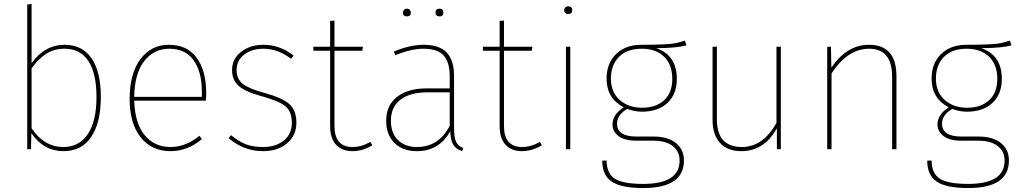

<svg xmlns="http://www.w3.org/2000/svg" viewBox="-20 -756 5170 973"><path d="M308 -529Q397 -529 444 -460.5Q491 -392 491 -264Q491 -135 442.5 -62.5Q394 10 302 10Q201 10 139 -81L137 0H118V-733L140 -736V-436Q207 -529 308 -529ZM301 -11Q382 -11 425.5 -77Q469 -143 469 -264Q469 -384 428 -446.5Q387 -509 308 -509Q254 -509 215 -484Q176 -459 140 -410V-106Q204 -11 301 -11Z M1025 -284Q1025 -268 1023 -246H660Q664 -130 713.5 -70.5Q763 -11 844 -11Q922 -11 991 -68L1003 -51Q931 10 844 10Q749 10 693 -60Q637 -130 637 -255Q637 -382 691 -455.5Q745 -529 836 -529Q929 -529 977 -463Q1025 -397 1025 -284ZM1003 -265V-292Q1003 -391 961.5 -450Q920 -509 838 -509Q760 -509 711 -446.5Q662 -384 660 -265Z M1314 -529Q1400 -529 1468 -474L1455 -458Q1389 -509 1315 -509Q1256 -509 1217.5 -479.5Q1179 -450 1179 -401Q1179 -356 1210.5 -331Q1242 -306 1321 -285Q1411 -260 1446.5 -228.5Q1482 -197 1482 -134Q1482 -70 1435 -30Q1388 10 1313 10Q1216 10 1138 -56L1151 -71Q1188 -40 1224.5 -25.5Q1261 -11 1313 -11Q1377 -11 1418 -43.5Q1459 -76 1459 -134Q1459 -189 1428 -216Q1397 -243 1311 -267Q1227 -289 1191.5 -319Q1156 -349 1156 -401Q1156 -457 1201.5 -493Q1247 -529 1314 -529Z M1857 -37 1867 -20Q1818 10 1766 10Q1713 10 1683 -22.5Q1653 -55 1653 -117V-499H1568V-519H1653V-650L1675 -652V-519H1819L1816 -499H1675V-118Q1675 -11 1767 -11Q1812 -11 1857 -37Z M2022 -692Q2022 -700 2027.5 -706Q2033 -712 2042 -712Q2051 -712 2056.5 -706Q2062 -700 2062 -692Q2062 -673 2042 -673Q2022 -673 2022 -692ZM2208 -673Q2187 -673 2187 -692Q2187 -712 2208 -712Q2227 -712 2227 -692Q2227 -673 2208 -673ZM2281 -110Q2281 -59 2291.5 -37Q2302 -15 2328 -6L2322 10Q2291 0 2277 -22.5Q2263 -45 2262 -91Q2205 10 2093 10Q2020 10 1978.5 -32Q1937 -74 1937 -144Q1937 -222 1992 -265Q2047 -308 2141 -308H2259V-370Q2259 -440 2228.5 -474.5Q2198 -509 2126 -509Q2063 -509 1983 -476L1976 -495Q2058 -529 2126 -529Q2207 -529 2244 -489.5Q2281 -450 2281 -372ZM2093 -11Q2204 -11 2259 -119V-288H2145Q2058 -288 2009.5 -251Q1961 -214 1961 -144Q1961 -82 1996.5 -46.5Q2032 -11 2093 -11Z M2716 -37 2726 -20Q2677 10 2625 10Q2572 10 2542 -22.5Q2512 -55 2512 -117V-499H2427V-519H2512V-650L2534 -652V-519H2678L2675 -499H2534V-118Q2534 -11 2626 -11Q2671 -11 2716 -37Z M2859 -724Q2880 -724 2880 -704Q2880 -685 2859 -685Q2850 -685 2844.5 -690.5Q2839 -696 2839 -704Q2839 -712 2844.5 -718Q2850 -724 2859 -724ZM2870 -519V0H2848V-519Z M3451 -550 3459 -526Q3405 -512 3306 -512Q3410 -476 3410 -356Q3410 -279 3362.5 -234.5Q3315 -190 3233 -190Q3196 -190 3159 -204Q3107 -175 3107 -129Q3107 -64 3206 -64H3293Q3365 -64 3405.5 -31Q3446 2 3446 57Q3446 197 3239 197Q3130 197 3081 165Q3032 133 3032 58H3054Q3055 124 3096.5 150Q3138 176 3239 176Q3424 176 3424 58Q3424 11 3389 -16Q3354 -43 3292 -43H3204Q3146 -43 3115 -66Q3084 -89 3084 -126Q3084 -176 3141 -212Q3054 -257 3054 -358Q3054 -435 3102 -482Q3150 -529 3231 -529Q3302 -529 3346.5 -531.5Q3391 -534 3408 -538Q3425 -542 3451 -550ZM3232 -509Q3157 -509 3116.5 -467.5Q3076 -426 3076 -358Q3076 -288 3121 -249Q3166 -210 3233 -210Q3305 -210 3346 -248.5Q3387 -287 3387 -356Q3387 -428 3345.5 -468.5Q3304 -509 3232 -509Z M3937 -519V0H3917V-106Q3853 10 3737 10Q3668 10 3629.5 -31Q3591 -72 3591 -149V-519H3613V-151Q3613 -11 3740 -11Q3846 -11 3915 -133V-519Z M4384 -529Q4523 -529 4523 -369V0H4501V-367Q4501 -509 4384 -509Q4276 -509 4194 -384V0H4172V-519H4191L4193 -413Q4271 -529 4384 -529Z M5098 -550 5106 -526Q5052 -512 4953 -512Q5057 -476 5057 -356Q5057 -279 5009.5 -234.5Q4962 -190 4880 -190Q4843 -190 4806 -204Q4754 -175 4754 -129Q4754 -64 4853 -64H4940Q5012 -64 5052.5 -31Q5093 2 5093 57Q5093 197 4886 197Q4777 197 4728 165Q4679 133 4679 58H4701Q4702 124 4743.5 150Q4785 176 4886 176Q5071 176 5071 58Q5071 11 5036 -16Q5001 -43 4939 -43H4851Q4793 -43 4762 -66Q4731 -89 4731 -126Q4731 -176 4788 -212Q4701 -257 4701 -358Q4701 -435 4749 -482Q4797 -529 4878 -529Q4949 -529 4993.5 -531.5Q5038 -534 5055 -538Q5072 -542 5098 -550ZM4879 -509Q4804 -509 4763.5 -467.5Q4723 -426 4723 -358Q4723 -288 4768 -249Q4813 -210 4880 -210Q4952 -210 4993 -248.5Q5034 -287 5034 -356Q5034 -428 4992.5 -468.5Q4951 -509 4879 -509Z"/></svg>

Font: FiraGO Thin
Style: Regular
Weight: 100
Designer: bBox Type
Foundry: bBox Type GmbH
Version: Version 1.001;PS 001.001;hotconv 1.0.88;makeotf.lib2.5.64775